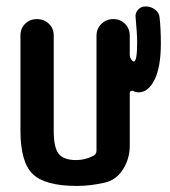

<svg xmlns="http://www.w3.org/2000/svg" viewBox="-20 -580 540 609"><path d="M224.6 9.8Q123 9.8 84 -27.8Q44.9 -65.4 44.9 -165V-467.8Q44.9 -490.2 60.1 -504.9Q75.2 -519.5 97.2 -519.5Q119.1 -519.5 134.8 -504.9Q150.4 -490.2 150.4 -467.8V-165Q150.4 -112.3 166 -92.3Q181.6 -72.3 221.7 -72.3Q250 -72.3 276.4 -85.9Q286.1 -90.8 286.1 -102.5V-466.8Q286.1 -489.3 301.8 -504.4Q317.4 -519.5 339.4 -519.5Q361.3 -519.5 376.5 -504.4Q391.6 -489.3 391.6 -466.8V-407.2Q391.6 -395.5 399.4 -387.7Q402.3 -384.8 404.3 -384.8Q415 -384.8 415 -445.3Q415 -472.7 410.2 -524.4Q408.2 -538.1 417.5 -548.8Q426.8 -559.6 442.4 -559.6Q459 -559.6 472.2 -549.3Q485.4 -539.1 486.3 -523.4Q490.2 -488.3 490.2 -442.4Q490.2 -367.2 470.2 -327.1Q450.2 -287.1 419.9 -287.1Q411.1 -287.1 403.3 -291Q400.4 -293 396 -291.5Q391.6 -290 391.6 -286.1V-118.2Q391.6 -77.1 370.6 -43.5Q349.6 -9.8 313.5 -1Q266.6 9.8 224.6 9.8Z"/></svg>

Font: Rounded-X Mgen+ 1mn medium
Style: Regular
Weight: 500
Designer: [Source Han Sans]
Ryoko NISHIZUKA  (kana & ideographs); Paul D. Hunt (Latin, Greek & Cyrillic); Wenlong ZHANG  (bopomofo
Version: Version 1.059.20150602